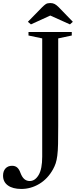

<svg xmlns="http://www.w3.org/2000/svg" viewBox="-149 -980 531 1260"><path d="M233 -155V-728L322 -747V-770H38V-747L128 -728V48C128 102 120.2 142.2 104.5 168.5C88.8 194.8 69.3 208 46 208C32.7 208 21 203.8 11 195.5C1 187.2 -7.7 173.3 -15 154C-20.3 138.7 -27.3 127.2 -36 119.5C-44.7 111.8 -56 108 -70 108C-88 108 -102.3 113.8 -113 125.5C-123.7 137.2 -129 153 -129 173C-129 200.3 -118.3 221.7 -97 237C-75.7 252.3 -46.3 260 -9 260C32.3 260 71.5 249 108.5 227C145.5 205 175.7 173 199 131C206.3 117.7 212.2 104.5 216.5 91.5C220.8 78.5 224.3 61.8 227 41.5C229.7 21.2 231.3 -4.3 232 -35C232.7 -65.7 233 -105.7 233 -155ZM181 -960C168.3 -960 158.5 -957.7 151.5 -953C144.5 -948.3 136.7 -941.7 128 -933L34 -837L54 -820L181 -878L310 -820L329 -837L236 -933C226.7 -942.3 218 -949.2 210 -953.5C202 -957.8 192.3 -960 181 -960Z"/></svg>

Font: Libre Caslon Text
Style: Regular
Weight: 400
Designer: Pablo Impallari, Rodrigo Fuenzalida
Foundry: Pablo Impallari, Rodrigo Fuenzalida
Version: Version 1.000; ttfautohint (v0.93) -l 8 -r 50 -G 200 -x 14 -